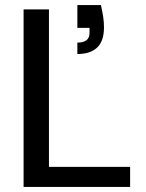

<svg xmlns="http://www.w3.org/2000/svg" viewBox="-20 -737 577 757"><path d="M73 0V-700H173V-79H493V0ZM285 -524V-569Q333 -569 333 -607V-627H285V-717H378Q384 -690 387 -669.5Q390 -649 390 -629Q390 -575 363 -549.5Q336 -524 285 -524Z"/></svg>

Font: DM Sans Medium
Style: Regular
Weight: 500
Designer: Colophon Foundry, Jonny Pinhorn
Foundry: Colophon Foundry
Version: Version 4.004; ttfautohint (v1.8.4.7-5d5b)